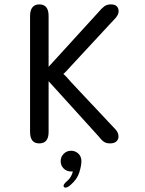

<svg xmlns="http://www.w3.org/2000/svg" viewBox="-20 -644 659 875"><path d="M159 9.5Q117 9.5 117 -42.5V-571.5Q117 -597.5 128 -610.8Q139 -624 159 -624Q201.5 -624 201.5 -571.5V-339.5L429.5 -589.5Q443 -606 455.2 -615Q467.5 -624 485.5 -624Q503.5 -624 512 -615.5Q520.5 -607 520.5 -593Q520.5 -584.5 517.2 -577.8Q514 -571 508 -563.5L304.5 -344Q291.5 -329.5 282.5 -320Q273.5 -310.5 268.5 -307Q273.5 -303.5 282.5 -294Q291.5 -284.5 305.5 -268L508 -52.5Q514.5 -44.5 517.2 -37.2Q520 -30 520 -21.5Q520 -8 510 0.8Q500 9.5 481.5 9.5Q464 9.5 453 1.8Q442 -6 429 -23L201.5 -274V-42.5Q201.5 9.5 159 9.5ZM304 43Q323 43 337 56Q351 69 351 90.5Q351 110.5 341.5 141.5Q332 172.5 302 198.5Q295 205 289 208Q283 211 278 211Q274 211 271.8 208.2Q269.5 205.5 269.5 203Q269.5 199 274 193Q278.5 187 287 180Q297 171.5 303.2 160.2Q309.5 149 312 137Q311 137.5 308.2 137.5Q305.5 137.5 304 137.5Q284 137.5 270.2 124Q256.5 110.5 256.5 90.5Q256.5 71 270.2 57Q284 43 304 43Z"/></svg>

Font: Sono Monospace
Style: Regular
Weight: 400
Designer: Tyler Finck
Foundry: Tyler Finck
Version: Version 2.112